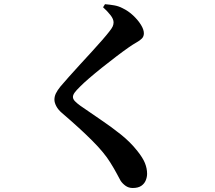

<svg xmlns="http://www.w3.org/2000/svg" viewBox="-20 -839 1040 930"><path d="M479.2 -803.8 488.6 -818.7Q511.6 -816.8 533.1 -813.1Q554.6 -809.3 572.7 -799.8Q601.7 -786 625.1 -763.9Q648.4 -741.8 662.7 -718.8Q676.9 -695.8 676.9 -677.8Q676.9 -662.5 667.5 -652.7Q658 -642.9 641.3 -633.6Q624.6 -624.2 602.8 -609Q575.9 -590.2 542 -564.4Q508.1 -538.6 474.4 -511.7Q440.6 -484.7 412.7 -460.7Q384.8 -436.6 369 -420.6Q349.2 -401.3 341.3 -390.1Q333.3 -378.8 333.3 -369.4Q333.3 -358.6 343.5 -348.3Q353.7 -337.9 369.2 -326.8Q417.1 -293.1 467.8 -259.1Q518.5 -225.1 565 -187.9Q611.6 -150.7 645.4 -107.7Q671.7 -74.9 682.1 -49Q692.5 -23 692.5 2.8Q692.5 18.5 686 34.6Q679.6 50.7 664.3 61.2Q648.9 71.6 622.9 71.6Q603 71.6 588.1 60.9Q573.2 50.1 564.1 36.3Q554.9 20.1 544.7 0.3Q534.4 -19.5 514.2 -51.9Q485.2 -99.2 426.4 -158Q367.6 -216.8 279.9 -291.9Q261.7 -307.4 252.6 -324.8Q243.6 -342.1 243.6 -356.2Q243.6 -371.8 250.7 -386.6Q257.9 -401.5 273 -420.2Q289.4 -439.4 314.3 -467.5Q339.2 -495.5 368.1 -527Q397 -558.4 425 -589Q453 -619.6 475.4 -645.3Q497.7 -670.9 509 -685.7Q520.8 -700.2 525.5 -710.2Q530.1 -720.2 530.1 -730.4Q530.1 -746.5 515.6 -765.2Q501.1 -784 479.2 -803.8Z"/></svg>

Font: Early Summer Mincho VF
Style: Regular
Weight: 250
Designer: GuiWonder
Version: Version 1.002